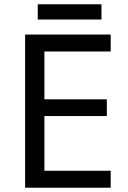

<svg xmlns="http://www.w3.org/2000/svg" viewBox="-20 -875 596 895"><path d="M496 0H97V-714H496V-635H187V-412H478V-334H187V-79H496ZM453 -855V-784H156V-855Z"/></svg>

Font: Noto Sans Wancho
Style: Regular
Weight: 400
Designer: Monotype Design Team
Foundry: Monotype Imaging Inc.
Version: Version 2.001; ttfautohint (v1.8.4.7-5d5b)